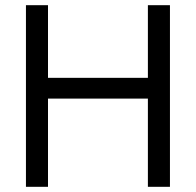

<svg xmlns="http://www.w3.org/2000/svg" viewBox="-20 -720 755 740"><path d="M80 -700H165V-420H550V-700H635V0H550V-340H165V0H80Z"/></svg>

Font: renner_400book
Style: Book
Weight: 400
Version: Version 003.000 ; ttfautohint (v0.97) -l 8 -r 50 -G 200 -x 1